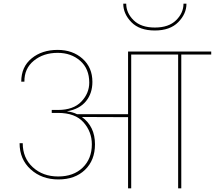

<svg xmlns="http://www.w3.org/2000/svg" viewBox="-20 -1019 1163 1039"><path d="M294 -424Q377 -424 420 -469Q463 -514 463 -572Q463 -647 414 -690Q365 -733 292 -733Q215 -733 163 -690.5Q111 -648 112 -577H95Q95 -657 151 -703Q207 -749 292 -749Q373 -749 426.5 -701.5Q480 -654 480 -576Q480 -514 445.5 -471.5Q411 -429 344 -417V-416Q373 -413 397 -401H673V-740H1123V-724H961V0H944V-724H690V0H673V-385L423 -386Q494 -335 494 -238Q494 -152 440 -100Q386 -48 296 -48Q206 -48 146 -102.5Q86 -157 86 -244H103Q103 -164 157.5 -114Q212 -64 295 -64Q378 -64 427.5 -112Q477 -160 477 -238Q477 -306 432 -357Q387 -408 294 -408H260V-424ZM818 -854Q735 -854 691 -899Q647 -944 647 -999H663Q663 -949 703 -909.5Q743 -870 818 -870Q893 -870 933 -909.5Q973 -949 973 -999H989Q989 -944 944.5 -899Q900 -854 818 -854Z"/></svg>

Font: Poppins Thin
Style: Regular
Weight: 250
Designer: Ninad Kale (Devanagari), Jonny Pinhorn (Latin)
Foundry: Indian Type Foundry
Version: Version 3.200;PS 1.000;hotconv 16.6.54;makeotf.lib2.5.65590